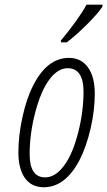

<svg xmlns="http://www.w3.org/2000/svg" viewBox="-20 -786 456 816"><path d="M238.8 -606V-613.8Q313.5 -703.6 347.7 -766.1H415.5V-757.8Q394.5 -726.6 347.9 -680.4Q301.3 -634.3 263.7 -606ZM166 9.8Q113.8 9.8 85.9 -29.3Q58.1 -68.4 58.1 -138.9Q58.1 -209.5 75.7 -289.6Q93.3 -369.6 121.6 -423.8Q180.7 -540 272.9 -540Q324.7 -540 353.8 -499.8Q382.8 -459.5 382.8 -388.4Q382.8 -317.4 365.2 -240.7Q347.7 -164.1 318.4 -106.4Q257.8 9.8 166 9.8ZM106 -130.9Q106 -32.2 171.9 -32.2Q215.3 -32.2 252.2 -82Q289.1 -131.8 312 -221.7Q335 -311.5 335 -396Q335 -496.1 267.1 -496.1Q226.1 -496.1 190.2 -448.5Q154.3 -400.9 130.1 -309.3Q106 -217.8 106 -130.9Z"/></svg>

Font: Open Sans Hebrew Condensed Light
Style: Italic
Weight: 300
Width: 3
Italic angle: -12°
Foundry: Ascender Corporation, Yanek Iontef
Version: Version 2.001;PS 002.001;hotconv 1.0.70;makeotf.lib2.5.58329